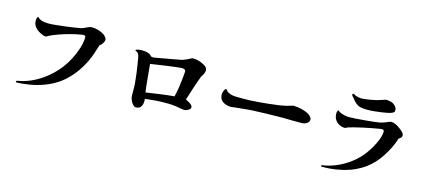

<svg xmlns="http://www.w3.org/2000/svg" viewBox="-57 -1265 4115 1838"><g transform="rotate(15 2000.0 -346.0)"><path d="M849 -594Q849 -581 838 -561Q827 -541 807 -528Q795 -488 780.5 -445Q766 -402 748 -364Q683 -227 580.5 -136Q478 -45 317 -4Q295 2 261.5 7.5Q228 13 195 16.5Q162 20 143 20Q139 20 131.5 20.5Q124 21 124 13Q124 8 128.5 5.5Q133 3 138 2Q149 0 164.5 -3Q180 -6 193 -10Q255 -27 316 -61Q377 -95 431.5 -142.5Q486 -190 528 -245Q560 -287 588.5 -341.5Q617 -396 636 -455Q655 -514 656 -567Q656 -585 635 -585Q622 -585 611 -582Q561 -574 505.5 -559Q450 -544 399.5 -526Q349 -508 313 -490Q307 -486 299.5 -481.5Q292 -477 282 -477Q275 -477 268.5 -479Q262 -481 256 -484Q232 -493 209.5 -508Q187 -523 172 -545.5Q157 -568 157 -597Q157 -605 158 -616.5Q159 -628 170 -641Q181 -626 201.5 -617.5Q222 -609 244.5 -606.5Q267 -604 282 -604Q308 -604 352.5 -608.5Q397 -613 446 -619Q495 -625 535.5 -631.5Q576 -638 595 -642Q612 -646 629.5 -655Q647 -664 657 -668Q665 -672 677 -674.5Q689 -677 696 -677Q722 -677 749.5 -669.5Q777 -662 798.5 -651Q820 -640 828 -631Q833 -626 841 -615.5Q849 -605 849 -594Z M1664 -494Q1664 -504 1661.5 -508.5Q1659 -513 1657 -515Q1653 -517 1645 -520Q1637 -523 1632 -523Q1618 -523 1588 -519.5Q1558 -516 1520.5 -511Q1483 -506 1444.5 -500.5Q1406 -495 1373 -490Q1340 -485 1321 -482Q1323 -461 1326.5 -423Q1330 -385 1334 -343Q1338 -301 1342 -264Q1346 -227 1349 -207Q1419 -217 1488.5 -227Q1558 -237 1628 -243Q1638 -282 1645.5 -330Q1653 -378 1657.5 -420.5Q1662 -463 1663 -484Q1663 -486 1663.5 -489Q1664 -492 1664 -494ZM1824 -490Q1797 -417 1779 -360.5Q1761 -304 1741 -242Q1750 -238 1767 -229Q1784 -220 1797.5 -208Q1811 -196 1811 -184Q1812 -167 1795 -157Q1778 -147 1764 -143Q1743 -139 1711 -146Q1701 -149 1680 -152Q1659 -155 1636.5 -157.5Q1614 -160 1600 -160Q1570 -160 1539 -160Q1508 -160 1479 -158Q1451 -156 1419.5 -152.5Q1388 -149 1360 -146Q1365 -101 1349.5 -73Q1334 -45 1296 -45Q1283 -45 1270.5 -57.5Q1258 -70 1249 -86.5Q1240 -103 1237 -114Q1232 -134 1232 -151V-183Q1232 -185 1232 -187Q1232 -189 1232 -191Q1233 -224 1229.5 -268.5Q1226 -313 1219.5 -359.5Q1213 -406 1206.5 -446.5Q1200 -487 1196 -511Q1190 -543 1179 -553.5Q1168 -564 1154 -569Q1150 -573 1153.5 -576Q1157 -579 1163 -581Q1174 -585 1194.5 -587Q1215 -589 1237.5 -587Q1260 -585 1279.5 -578Q1299 -571 1308 -557Q1318 -548 1338 -550Q1340 -550 1359.5 -553.5Q1379 -557 1409.5 -562.5Q1440 -568 1473.5 -574Q1507 -580 1537 -585.5Q1567 -591 1587 -595Q1607 -599 1608 -599Q1622 -604 1644 -613Q1666 -622 1674 -627Q1682 -632 1690 -636Q1698 -640 1708 -640Q1761 -640 1819 -608Q1854 -589 1853.5 -559.5Q1853 -530 1824 -490Z M2942 -366Q2942 -341 2921.5 -327Q2901 -313 2872 -311Q2868 -311 2856.5 -311Q2845 -311 2840 -311Q2821 -311 2788.5 -311Q2756 -311 2729 -312Q2716 -312 2704.5 -312.5Q2693 -313 2681 -313Q2593 -313 2523 -310.5Q2453 -308 2377 -305Q2363 -304 2334 -301.5Q2305 -299 2272 -295.5Q2239 -292 2212 -289.5Q2185 -287 2176 -285Q2127 -285 2093 -308.5Q2059 -332 2059 -380Q2059 -395 2067.5 -415Q2076 -435 2089 -439Q2102 -419 2121.5 -409Q2141 -399 2162 -395.5Q2183 -392 2198 -392Q2230 -392 2262 -391.5Q2294 -391 2326 -392Q2379 -395 2420.5 -398Q2462 -401 2515 -407Q2568 -413 2608 -418.5Q2648 -424 2682.5 -432Q2717 -440 2752 -451Q2794 -450 2833 -440.5Q2872 -431 2898 -417Q2911 -410 2926.5 -395Q2942 -380 2942 -366Z M3834 -445Q3834 -434 3828 -426Q3822 -418 3803 -406Q3791 -362 3767 -313Q3743 -264 3713.5 -219.5Q3684 -175 3655 -143Q3621 -106 3577.5 -74Q3534 -42 3481 -18Q3424 7 3361.5 21.5Q3299 36 3235 41Q3218 42 3201 42.5Q3184 43 3174 43Q3170 43 3163 43.5Q3156 44 3155 36Q3155 31 3159.5 29.5Q3164 28 3168 27Q3192 24 3220 17Q3279 2 3337.5 -27.5Q3396 -57 3447.5 -98.5Q3499 -140 3537 -189Q3565 -225 3590.5 -269Q3616 -313 3632.5 -357.5Q3649 -402 3649 -437Q3648 -453 3628 -453Q3623 -453 3616.5 -452.5Q3610 -452 3605 -451Q3569 -445 3527 -437Q3485 -429 3442.5 -419.5Q3400 -410 3364 -401Q3328 -392 3305 -384Q3298 -380 3291.5 -376.5Q3285 -373 3275 -373Q3260 -373 3245 -378Q3211 -389 3189.5 -414.5Q3168 -440 3166 -478Q3165 -486 3166.5 -497Q3168 -508 3178 -521Q3189 -508 3210.5 -499.5Q3232 -491 3255 -487Q3278 -483 3292 -483Q3317 -483 3359.5 -486Q3402 -489 3448.5 -493Q3495 -497 3533.5 -501.5Q3572 -506 3590 -509Q3605 -512 3624.5 -518.5Q3644 -525 3652 -529Q3660 -533 3673.5 -538Q3687 -543 3694 -544Q3712 -544 3729.5 -537.5Q3747 -531 3760 -523Q3774 -514 3791.5 -501Q3809 -488 3821.5 -474Q3834 -460 3834 -445ZM3704 -660Q3704 -642 3688 -634Q3672 -626 3661 -623Q3632 -616 3593 -610Q3554 -604 3514.5 -600Q3475 -596 3444 -596Q3403 -596 3376.5 -602Q3350 -608 3329 -625Q3308 -642 3283 -675Q3279 -680 3273 -687Q3267 -694 3267 -698Q3267 -710 3277 -710Q3282 -710 3289.5 -704.5Q3297 -699 3303 -697Q3320 -693 3334 -689.5Q3348 -686 3368 -687Q3403 -689 3456 -698Q3509 -707 3559 -725Q3570 -729 3581 -732.5Q3592 -736 3603 -736Q3612 -736 3632 -731.5Q3652 -727 3659 -723Q3674 -716 3689 -699Q3704 -682 3704 -660Z"/></g></svg>

Font: Kaisei Tokumin
Style: Bold
Weight: 700
Designer: Font-Kai, 金井和夫
Foundry: KAZUO KANAI
Version: Version 5.003